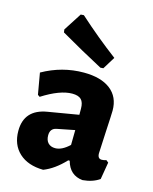

<svg xmlns="http://www.w3.org/2000/svg" viewBox="-113 -812 716 897"><g transform="rotate(15 245.0 -363.5)"><path d="M180 -737Q272 -654 369 -581L332 -521L318 -520Q216 -574 111 -635L109 -649L165 -736ZM250 -478Q333 -478 379 -442.5Q425 -407 425 -341Q425 -324 420 -235Q415 -146 415 -132Q415 -106 435 -106Q444 -106 457 -110L468 -101L454 -18Q421 5 373 9Q310 3 292 -63H285Q235 -10 183 10Q109 9 66.5 -30Q24 -69 24 -136Q24 -239 132 -257L280 -282V-311Q280 -342 266.5 -355.5Q253 -369 223 -369Q164 -369 79 -315L69 -322L51 -425Q145 -478 250 -478ZM280 -208 194 -191Q164 -185 164 -152Q164 -128 176.5 -115Q189 -102 211 -102Q243 -102 279 -136Z"/></g></svg>

Font: Alegreya Sans SC ExtraBold
Style: Regular
Weight: 800
Designer: Juan Pablo del Peral
Foundry: Huerta Tipografica
Version: Version 2.007